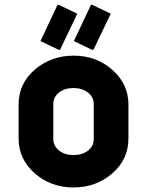

<svg xmlns="http://www.w3.org/2000/svg" viewBox="-20 -782 621 811"><path d="M369.1 -761.7 447.8 -724.1 374.5 -571.3H369.6L292 -608.4L364.3 -761.7ZM228 -761.7 306.6 -724.1 233.4 -571.3H228.5L150.9 -608.4L223.1 -761.7ZM352.1 -146Q376 -165 376 -194.3V-342.8Q375.5 -372.6 351.1 -391.4Q326.7 -410.2 290.3 -410.2Q253.9 -410.2 229 -391.1Q205.1 -372.1 205.1 -342.8V-194.3Q205.6 -164.6 230 -145.8Q254.4 -127 290.8 -127Q327.1 -127 352.1 -146ZM127 -49.8Q58.6 -109.9 58.6 -196.8V-340.3Q58.6 -429.2 127 -487.8Q195.8 -546.9 291 -546.9Q386.7 -546.9 454.1 -487.3Q522.5 -427.2 522.5 -340.3V-196.8Q522.5 -108.9 454.1 -49.3Q385.7 9.8 290.3 9.8Q194.8 9.8 127 -49.8Z"/></svg>

Font: Nova Round
Style: Bold
Weight: 700
Designer: Wojciech Kalinowski "wmk69" (wmk69@o2.pl)
Foundry: Wojciech Kalinowski "wmk69" (wmk69@o2.pl)
Version: Version 3.1.0; 2021-05-23